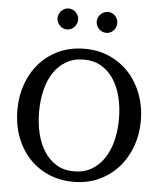

<svg xmlns="http://www.w3.org/2000/svg" viewBox="-60 -943 851 1011"><g transform="rotate(5 365.5 -437.5)"><path d="M576.2 -334Q576.2 -395 563 -449Q549.8 -502.9 523.4 -543.2Q497.1 -583.5 457.8 -606.7Q418.5 -629.9 366.2 -629.9Q312 -629.9 272 -606.4Q231.9 -583 205.6 -542.7Q179.2 -502.4 166.5 -449Q153.8 -395.5 153.8 -335.9Q153.8 -275.9 166.7 -221.9Q179.7 -168 205.8 -127.4Q231.9 -86.9 271.2 -63Q310.5 -39.1 363.8 -39.1Q418 -39.1 457.8 -63Q497.6 -86.9 523.9 -127.2Q550.3 -167.5 563.2 -220.9Q576.2 -274.4 576.2 -334ZM691.9 -335Q691.9 -262.2 668.5 -198.2Q645 -134.3 602.3 -86.7Q559.6 -39.1 499.5 -11.5Q439.5 16.1 366.2 16.1Q292.5 16.1 232.2 -10.5Q171.9 -37.1 128.9 -84.5Q85.9 -131.8 62.5 -196Q39.1 -260.3 39.1 -335.9Q39.1 -409.2 62 -473.1Q85 -537.1 127.4 -584.7Q169.9 -632.3 230.2 -659.7Q290.5 -687 365.2 -687Q439.5 -687 499.8 -659.2Q560.1 -631.3 602.8 -583.5Q645.5 -535.6 668.7 -471.7Q691.9 -407.7 691.9 -335ZM316.4 -836.4Q316.4 -825.2 312 -814.9Q307.6 -804.7 300.3 -796.9Q293 -789.1 283 -784.7Q272.9 -780.3 261.7 -780.3Q250.5 -780.3 240.7 -784.7Q231 -789.1 223.6 -796.9Q216.3 -804.7 211.9 -814.5Q207.5 -824.2 207.5 -835.4Q207.5 -846.2 211.9 -856.2Q216.3 -866.2 223.6 -874Q231 -881.8 240.7 -886.5Q250.5 -891.1 261.7 -891.1Q272.9 -891.1 283 -886.7Q293 -882.3 300.3 -875Q307.6 -867.7 312 -857.7Q316.4 -847.7 316.4 -836.4ZM523.4 -836.4Q523.4 -825.2 519.3 -814.9Q515.1 -804.7 507.8 -796.9Q500.5 -789.1 490.7 -784.7Q481 -780.3 469.7 -780.3Q458.5 -780.3 448.5 -784.7Q438.5 -789.1 430.9 -796.9Q423.3 -804.7 418.9 -814.9Q414.6 -825.2 414.6 -836.4Q414.6 -846.7 418.9 -856.7Q423.3 -866.7 431.2 -874.3Q439 -881.8 448.7 -886.5Q458.5 -891.1 469.7 -891.1Q481 -891.1 490.7 -886.7Q500.5 -882.3 507.8 -874.8Q515.1 -867.2 519.3 -857.2Q523.4 -847.2 523.4 -836.4Z"/></g></svg>

Font: Charis SIL Afr
Style: Regular
Weight: 400
Foundry: SIL International
Version: Version 5.000